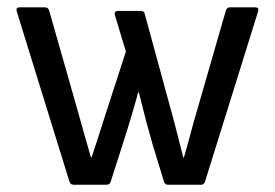

<svg xmlns="http://www.w3.org/2000/svg" viewBox="-20 -508 756 528"><path d="M182.1 0Q173.8 0 170.9 -8.8L25.9 -477.1Q22.9 -487.8 34.2 -487.8H104Q112.3 -487.8 115.2 -479L193.8 -203.1Q199.7 -181.6 211.7 -139.2Q223.6 -96.7 230 -75.2H231.9Q238.8 -95.7 252.2 -137.2Q265.6 -178.7 272 -199.2L326.2 -366.2L295.9 -466.8Q294.4 -471.7 296.6 -474.9Q298.8 -478 304.2 -478H367.2Q376.5 -478 377.9 -470.2L452.1 -198.2Q458 -177.7 468.3 -136.7Q478.5 -95.7 483.9 -75.2H485.8Q492.2 -96.2 503.4 -138.2Q514.6 -180.2 521 -201.2L601.1 -479Q604 -487.8 611.8 -487.8H682.1Q692.9 -487.8 689.9 -477.1L543.9 -8.8Q541 0 533.2 0H441.9Q433.6 0 431.2 -7.8L399.9 -109.9Q382.3 -170.4 361.8 -253.9H359.9Q343.3 -191.9 317.9 -112.8L284.2 -7.8Q281.7 0 272.9 0Z"/></svg>

Font: Sofia Sans
Style: Regular
Weight: 400
Designer: Botio Nikoltchev, Ani Petrova
Foundry: lettersoup
Version: Version 4.100